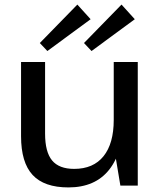

<svg xmlns="http://www.w3.org/2000/svg" viewBox="-20 -811 703 839"><path d="M177 -227Q177 -147 207.5 -110Q238 -73 304 -73Q388 -73 432.5 -128.5Q477 -184 477 -287L519 -359V-293Q519 -148 457.5 -70Q396 8 279 8Q173 8 122.5 -46.5Q72 -101 72 -216V-540H177ZM582 0H506L477 -174V-540H582ZM376 -727 187 -588 154 -623 318 -791ZM569 -727 380 -588 347 -623 511 -791Z"/></svg>

Font: Pathway Extreme Medium
Style: Regular
Weight: 500
Designer: Eduardo Rodriguez Tunni
Foundry: Eduardo Rodriguez Tunni
Version: Version 1.001;gftools[0.9.26]